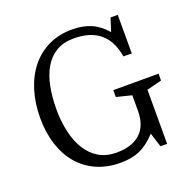

<svg xmlns="http://www.w3.org/2000/svg" viewBox="-130 -861 1004 1001"><g transform="rotate(-20 372.5 -360.0)"><path d="M372 -47Q316 -47 275 -71Q234 -95 207 -138Q180 -181 166.5 -239.5Q153 -298 153 -366Q153 -434 164.5 -492Q176 -550 201 -592.5Q226 -635 266 -659Q306 -683 364 -683Q409 -683 444.5 -672.5Q480 -662 507 -640Q534 -618 551 -585Q568 -552 576 -506H622V-720H582L559 -647Q540 -669 520 -684.5Q500 -700 477 -710Q454 -720 428 -725Q402 -730 372 -730Q298 -730 240 -702Q182 -674 141.5 -623.5Q101 -573 79.5 -503.5Q58 -434 58 -352Q58 -270 80 -203Q102 -136 142.5 -89Q183 -42 241.5 -16Q300 10 373 10Q437 10 482.5 -10.5Q528 -31 572 -79L597 0H634V-300L717 -321V-359H466V-321L550 -300V-215Q550 -131 503.5 -89Q457 -47 372 -47Z"/></g></svg>

Font: GradeGX
Style: Regular
Weight: 100
Width: 1
Designer: Adam Twardoch
Foundry: Adam Twardoch
Version: Version 2.002; DEVELOPMENT